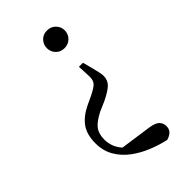

<svg xmlns="http://www.w3.org/2000/svg" viewBox="-234 -601 900 900"><g transform="rotate(-45 216.0 -150.5)"><path d="M270.8 -530.6Q296.6 -530.6 313.5 -513.4Q330.5 -496.2 330.5 -472.2Q330.5 -448 313.5 -430.7Q296.6 -413.5 270.8 -413.5Q244.8 -413.5 228.4 -430.7Q211.9 -448 211.9 -472.2Q211.9 -496.2 228.4 -513.4Q244.8 -530.6 270.8 -530.6ZM57.5 4.2Q57.5 -53.7 82.7 -88.9Q107.9 -124.1 158.8 -148.5L199.4 -167.5Q235.7 -185.4 247.6 -197.9Q259.5 -210.4 259.6 -236.1L256.6 -304.3H283.3L293.9 -264.3Q300.6 -236.5 304.5 -220.8Q308.4 -205.1 308.4 -191.4Q308.4 -164.5 290.3 -146.3Q272.1 -128.1 227.1 -106.3L178 -84.9Q133 -61.8 116 -38.5Q99 -15.2 99.3 22.7Q100.3 67.6 127.6 101.5Q154.9 135.3 212.3 168.7L100.9 103.4L289.1 130.2Q324.5 135.7 337.4 149.3Q350.3 163 350.3 182.5Q350.3 202.5 338.6 213.8Q327 225.1 306.8 230.7Q264.5 221.5 220.4 203.7Q176.4 186 139.3 158.5Q102.2 130.9 79.8 92.3Q57.5 53.6 57.5 4.2Z"/></g></svg>

Font: Source Han Serif JP VF
Style: Regular
Weight: 250
Designer: Ryoko NISHIZUKA 西塚涼子 (kana & ideographs); Frank Grießhammer (Latin, Greek & Cyrillic); Wenlong ZHANG 张文龙 (bopomofo); San
Foundry: Adobe
Version: Version 2.001;hotconv 1.1.0;makeotfexe 2.6.0